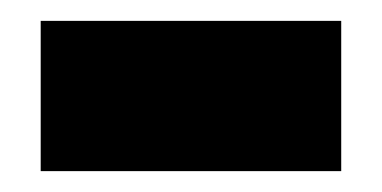

<svg xmlns="http://www.w3.org/2000/svg" viewBox="-20 -358 366 184"><path d="M19 -194V-338H307V-194Z"/></svg>

Font: Bricolage Grotesque 72pt ExtraBold
Style: Regular
Weight: 800
Designer: Mathieu Triay
Foundry: Atelier Triay
Version: Version 1.001;gftools[0.9.33.dev8+g029e19f]